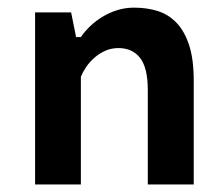

<svg xmlns="http://www.w3.org/2000/svg" viewBox="-20 -490 596 510"><path d="M372.6 0V-250.5Q372.6 -309.6 352.3 -335.9Q332 -362.3 294.4 -362.3Q275.4 -362.3 259.3 -355Q243.2 -347.7 230.5 -336.4Q217.8 -325.2 208.7 -311.8Q199.7 -298.3 194.8 -286.1V0H73.2V-457H168.9L182.1 -391.6H194.8Q205.1 -406.7 220 -420.9Q234.9 -435.1 253.2 -446Q271.5 -457 292.5 -463.4Q313.5 -469.7 336.4 -469.7Q370.1 -469.7 398.9 -460.7Q427.7 -451.7 449 -429.4Q470.2 -407.2 482.4 -369.9Q494.6 -332.5 494.6 -275.9V0Z"/></svg>

Font: PT Astra Sans
Style: Bold
Weight: 700
Designer: A.Korolkova, I. Chaeva
Foundry: ParaType Ltd
Version: Version 1.001; ttfautohint (v1.6)